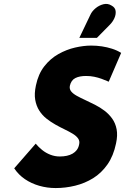

<svg xmlns="http://www.w3.org/2000/svg" viewBox="-20 -941 634 973"><path d="M537 -816Q551 -830 559.5 -848.5Q568 -867 566 -885Q564 -903 545 -913Q526 -925 504 -919.5Q482 -914 464 -899Q446 -884 438 -866L382 -749H471ZM531 -527 594 -673Q573 -686 548 -694Q523 -702 496.5 -706Q470 -710 442 -710Q404 -710 360.5 -700Q317 -690 276 -667Q235 -644 204.5 -605Q174 -566 162 -508Q153 -466 158.5 -435Q164 -404 179 -380.5Q194 -357 215.5 -340Q237 -323 261 -309.5Q285 -296 308 -285Q331 -274 349 -263Q367 -252 376 -239Q385 -226 381 -209Q378 -193 369.5 -181.5Q361 -170 348 -162.5Q335 -155 318.5 -151.5Q302 -148 283 -148Q258 -148 235 -157Q212 -166 193.5 -181Q175 -196 161 -213L52 -88Q74 -55 106.5 -33Q139 -11 179 0.5Q219 12 262 12Q312 12 361 0Q410 -12 452 -38Q494 -64 524.5 -107.5Q555 -151 568 -214Q577 -255 571 -286Q565 -317 548.5 -340Q532 -363 509.5 -380Q487 -397 461.5 -410Q436 -423 412 -434Q388 -445 369 -455.5Q350 -466 340.5 -478Q331 -490 334 -506Q337 -520 344 -530Q351 -540 362 -545.5Q373 -551 386.5 -553.5Q400 -556 416 -556Q438 -556 457.5 -552Q477 -548 495 -541.5Q513 -535 531 -527Z"/></svg>

Font: Advent Pro Black
Style: Italic
Weight: 900
Italic angle: -12°
Version: Version 3.000